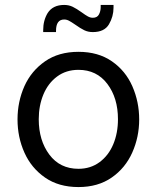

<svg xmlns="http://www.w3.org/2000/svg" viewBox="-20 -751 635 778"><path d="M79 -402Q107 -464 162.5 -502.5Q218 -541 298 -541Q378 -541 433.5 -502.5Q489 -464 516.5 -401Q544 -338 544 -267Q544 -196 516 -133Q488 -70 432.5 -31.5Q377 7 298 7Q218 7 162.5 -31.5Q107 -70 79 -132.5Q51 -195 51 -267Q51 -339 79 -402ZM137 -268Q137 -182 180 -124.5Q223 -67 298 -67Q347 -67 383.5 -94Q420 -121 439 -166.5Q458 -212 458 -268Q458 -354 415 -411Q372 -468 298 -468Q248 -468 211.5 -441Q175 -414 156 -368.5Q137 -323 137 -268ZM173 -698Q194 -731 240 -731Q259 -731 274.5 -723.5Q290 -716 311 -701Q326 -690 336 -684.5Q346 -679 356 -679Q374 -679 381 -692.5Q388 -706 388 -722Q388 -727 388 -731H440Q440 -725 440 -720Q440 -684 421.5 -652.5Q403 -621 356 -621Q337 -621 321.5 -628.5Q306 -636 285 -651Q269 -662 259.5 -667Q250 -672 240 -672Q207 -672 207 -626Q207 -624 207 -621H155Q155 -625 155 -629Q155 -668 173 -698Z"/></svg>

Font: Lopes Sans
Style: Regular
Weight: 400
Designer: Gabriel Lam, Diego Maldonado
Foundry: TypeRant, Foresti Design
Version: Version 4.000